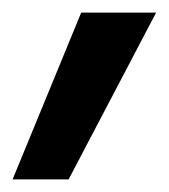

<svg xmlns="http://www.w3.org/2000/svg" viewBox="-55 -155 268 305"><path d="M54 130H-35L74 -135H193Z"/></svg>

Font: Titillium Web SemiBold
Style: Italic
Weight: 600
Italic angle: -13°
Version: Version 1.002;PS 57.000;hotconv 1.0.70;makeotf.lib2.5.55311